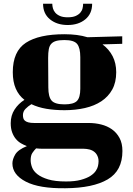

<svg xmlns="http://www.w3.org/2000/svg" viewBox="-20 -695 707 1021"><path d="M340 -562Q283 -562 246 -592Q209 -622 209 -675H258Q258 -663 261.5 -650.5Q265 -638 274 -627.5Q283 -617 299 -610Q315 -603 340 -603Q366 -603 382 -610Q398 -617 407 -627.5Q416 -638 419 -650.5Q422 -663 422 -675H470Q470 -622 433.5 -592Q397 -562 340 -562ZM48 -311Q48 -422 117.5 -467.5Q187 -513 323 -513Q358 -513 388.5 -509Q419 -505 445 -497L630 -502V-462L525 -459Q560 -433 579 -396Q598 -359 598 -311Q598 -257 577 -219Q556 -181 519 -156.5Q482 -132 431.5 -120.5Q381 -109 323 -109Q271 -109 226.5 -116.5Q182 -124 147 -141Q129 -130 115.5 -116Q102 -102 102 -83Q102 -74 104 -66.5Q106 -59 112 -53.5Q118 -48 130 -44.5Q142 -41 162 -41H452Q486 -41 518 -33Q550 -25 575 -7.5Q600 10 615.5 38.5Q631 67 631 108Q631 213 552.5 259Q474 305 328 306Q189 308 117.5 271Q46 234 46 174Q46 152 61 126.5Q76 101 123 82Q107 76 91.5 67Q76 58 64 43.5Q52 29 44.5 8.5Q37 -12 37 -40Q37 -81 57.5 -112.5Q78 -144 110 -164Q80 -187 64 -223.5Q48 -260 48 -311ZM323 -482Q296 -482 279.5 -477.5Q263 -473 253 -462.5Q243 -452 239.5 -433.5Q236 -415 236 -387L237 -230Q237 -180 254.5 -160Q272 -140 323 -140Q371 -140 389 -158Q407 -176 407 -223V-391Q407 -441 390 -461.5Q373 -482 323 -482ZM331 270Q378 270 409.5 261.5Q441 253 460.5 240.5Q480 228 489.5 213.5Q499 199 501 188Q507 161 501.5 143Q496 125 484 114.5Q472 104 456 100Q440 96 425 96H235Q222 96 206 96Q190 96 172 94Q161 105 152 118.5Q143 132 143 157Q143 175 150.5 195Q158 215 179 231.5Q200 248 236.5 259Q273 270 331 270Z"/></svg>

Font: Cafe24 ClassicType
Style: Regular
Weight: 400
Designer: Cafe24 thkim, hmlim, mnelim & 4IR
Foundry: Cafe24
Version: Version 1.000